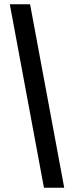

<svg xmlns="http://www.w3.org/2000/svg" viewBox="-20 -760 347 900"><path d="M26 -740H121L281 120H186Z"/></svg>

Font: Encode Sans Compressed
Style: SemiBold
Weight: 600
Designer: Pablo Impallari, Andres Torresi
Foundry: Pablo Impallari, Andres Torresi
Version: Version 1.000; ttfautohint (v1.00) -l 8 -r 50 -G 200 -x 14 -